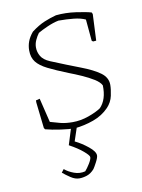

<svg xmlns="http://www.w3.org/2000/svg" viewBox="-78 -510 572 774"><g transform="rotate(-10 208.0 -123.0)"><path d="M201 8Q179 8 143.5 3Q108 -2 82 -9L78 -15L66 -121V-130L82 -134L106 -35Q126 -29 147 -23.5Q168 -18 197 -18Q230 -18 262.5 -29.5Q295 -41 314 -54Q344 -85 342 -143Q335 -157 314 -170Q293 -183 266 -195Q239 -207 215 -216Q165 -236 134 -251.5Q103 -267 88.5 -285.5Q74 -304 74 -333Q74 -352 80.5 -369.5Q87 -387 102 -405Q131 -427 156.5 -437.5Q182 -448 205 -454Q245 -458 287 -452Q329 -446 349 -440L352 -433L347 -325L334 -324L329 -328L321 -416Q302 -425 273.5 -428Q245 -431 211 -431Q190 -427 164 -415.5Q138 -404 125 -396Q116 -384 109.5 -369.5Q103 -355 103 -340Q103 -321 113 -304Q123 -287 149 -276Q217 -248 267 -229Q317 -210 344.5 -190Q372 -170 372 -140Q372 -122 366.5 -96Q361 -70 342 -50Q316 -23 278.5 -9.5Q241 4 201 8ZM184 210Q167 210 149 198Q131 186 118 175L128 162Q143 175 166 183.5Q189 192 212 186Q221 176 231.5 159Q242 142 242 133Q242 126 221 108Q200 90 165 71L189 -6H213L191 60Q218 73 244 94Q270 115 270 131Q270 140 260.5 158Q251 176 246 183Q232 199 215.5 204.5Q199 210 184 210Z"/></g></svg>

Font: Labrada ExtraLight
Style: Regular
Weight: 200
Designer: Mercedes Jáuregui
Foundry: Omnibus-Type Team
Version: Version 1.000; ttfautohint (v1.8.4.7-5d5b)